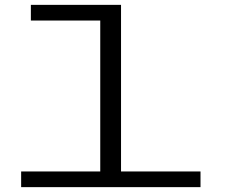

<svg xmlns="http://www.w3.org/2000/svg" viewBox="-20 -770 940 790"><path d="M67 0V-64.5H392.5V-685.5H107V-750H478V-64.5H805V0Z"/></svg>

Font: Trispace Expanded Light
Style: Regular
Weight: 300
Width: 7
Designer: Tyler Finck
Foundry: Etcetera Type Company
Version: Version 1.210; ttfautohint (v1.8.3)